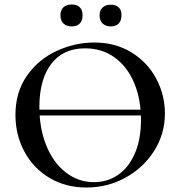

<svg xmlns="http://www.w3.org/2000/svg" viewBox="-20 -826 806 858"><path d="M119 -336H653V-310H119ZM49 -312Q49 -415 101 -488.5Q153 -562 234.5 -599Q316 -636 401 -636Q496 -636 568 -591.5Q640 -547 678.5 -474Q717 -401 717 -319Q717 -228 669 -152Q621 -76 540.5 -32Q460 12 366 12Q273 12 200.5 -31.5Q128 -75 88.5 -149.5Q49 -224 49 -312ZM610 -290Q610 -383 579.5 -455.5Q549 -528 492.5 -569Q436 -610 360 -610Q262 -610 209 -540.5Q156 -471 156 -348Q156 -252 187 -175.5Q218 -99 274 -55.5Q330 -12 400 -12Q460 -12 507.5 -44.5Q555 -77 582.5 -140Q610 -203 610 -290ZM250 -758Q250 -781 263.5 -793.5Q277 -806 301 -806Q324 -806 336.5 -793.5Q349 -781 349 -758Q349 -734 336.5 -721Q324 -708 301 -708Q277 -708 263.5 -721Q250 -734 250 -758ZM425 -758Q425 -780 438.5 -792.5Q452 -805 475 -805Q498 -805 510.5 -793Q523 -781 523 -758Q523 -734 510.5 -721Q498 -708 475 -708Q452 -708 438.5 -721Q425 -734 425 -758Z"/></svg>

Font: Cormorant SC SemiBold
Style: Regular
Weight: 600
Designer: Christian Thalmann (Catharsis Fonts)
Foundry: Catharsis Fonts
Version: Version 4.000